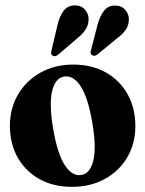

<svg xmlns="http://www.w3.org/2000/svg" viewBox="-20 -698 550 727"><path d="M258 -453.5Q327.5 -453.5 380.5 -423.8Q433.5 -394 463 -341.5Q492.5 -289 492.5 -220Q492.5 -154.5 462 -102.5Q431.5 -50.5 377.2 -20.5Q323 9.5 252 9.5Q182 9.5 129.2 -20Q76.5 -49.5 47 -101.5Q17.5 -153.5 17.5 -222Q17.5 -287.5 48.2 -340Q79 -392.5 133.2 -423Q187.5 -453.5 258 -453.5ZM288 -35.5Q321.5 -41 333.5 -90.5Q345.5 -140 329.5 -234Q313 -329.5 285.2 -371.8Q257.5 -414 222.5 -408Q189 -402.5 177.2 -352.8Q165.5 -303 181.5 -209.5Q197.5 -114.5 225.8 -72Q254 -29.5 288 -35.5ZM198 -604.5Q206 -637.5 221 -657.2Q236 -677 261.5 -677.5Q286 -678.5 300.5 -662.8Q315 -647 315.5 -628Q316 -605 304.5 -587Q293 -569 271.5 -552L199.5 -490.5Q187.5 -481 178 -488Q173.5 -492 173.8 -497.5Q174 -503 175.5 -509.5ZM350 -606.5Q359 -639 374.5 -658Q390 -677 415 -677Q440 -677 454 -660.8Q468 -644.5 468 -625.5Q468 -602 455.8 -584.8Q443.5 -567.5 421.5 -551.5L348.5 -491.5Q335.5 -482.5 327 -490.5Q322.5 -494.5 323 -500Q323.5 -505.5 325.5 -512Z"/></svg>

Font: Fraunces 144pt Soft
Style: Bold
Weight: 700
Version: Version 1.000;[0bf87f6ff]